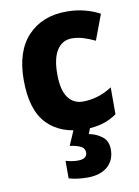

<svg xmlns="http://www.w3.org/2000/svg" viewBox="-89 -619 664 919"><g transform="rotate(-10 243.0 -160.0)"><path d="M290 10Q173 10 107 -58Q41 -126 41 -272Q41 -412 111 -486Q181 -560 299 -560Q346 -560 386.5 -549.5Q427 -539 460 -521L414 -398Q385 -412 357.5 -420.5Q330 -429 302 -429Q256 -429 230 -389.5Q204 -350 204 -273Q204 -195 230.5 -158.5Q257 -122 303 -122Q341 -122 377 -133.5Q413 -145 445 -166V-35Q414 -13 376 -1.5Q338 10 290 10ZM394 127Q394 179 359 209.5Q324 240 261 240Q234 240 210.5 236.5Q187 233 171 228V143Q203 152 230 152Q275 152 275 120Q275 101 257 91Q239 81 203 76L236 0H317L303 36Q339 43 366.5 64Q394 85 394 127Z"/></g></svg>

Font: Noto Sans Hebrew SemiCondensed ExtraBold
Style: Regular
Weight: 800
Width: 4
Designer: Monotype Design Team
Foundry: Monotype Imaging Inc.
Version: Version 2.004; ttfautohint (v1.8.4.7-5d5b)